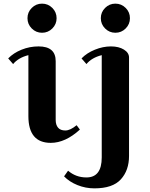

<svg xmlns="http://www.w3.org/2000/svg" viewBox="-20 -770 822 1055"><path d="M154.5 -613.5Q131 -637 131 -670Q131 -703 154.5 -726.5Q178 -750 211 -750Q244 -750 267.5 -726.5Q291 -703 291 -670Q291 -637 267.5 -613.5Q244 -590 211 -590Q178 -590 154.5 -613.5ZM192 -515Q286 -515 286 -434V-111Q286 -84 299 -68.5Q312 -53 339 -53Q366 -53 401 -82L419 -58Q339 15 259 15Q136 15 136 -132V-467Q81 -453 52 -418L25 -449Q54 -479 98.5 -497Q143 -515 192 -515ZM689 -454V87Q689 166 644 215.5Q599 265 499 265Q450 265 405.5 247Q361 229 332 199L354 168Q397 205 455 205Q539 205 539 95V-467Q484 -453 455 -418L428 -449Q457 -479 501.5 -497Q546 -515 589.5 -515Q633 -515 661 -497.5Q689 -480 689 -454ZM557.5 -613.5Q534 -637 534 -670Q534 -703 557.5 -726.5Q581 -750 614 -750Q647 -750 670.5 -726.5Q694 -703 694 -670Q694 -637 670.5 -613.5Q647 -590 614 -590Q581 -590 557.5 -613.5Z"/></svg>

Font: Croissant One
Style: Regular
Weight: 400
Designer: Eduardo Rodriguez Tunni
Foundry: Eduardo Rodriguez Tunni
Version: Version 1.001